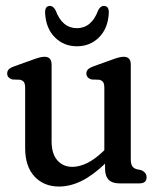

<svg xmlns="http://www.w3.org/2000/svg" viewBox="-20 -638 541 668"><path d="M67.5 -123V-331.5Q67.5 -346 63.5 -352Q59.5 -358 50 -360.5L22.5 -361.5Q5 -367.5 5 -382Q5 -390.5 10 -396.2Q15 -402 29 -407L93 -430Q109.5 -436 118.5 -438.2Q127.5 -440.5 135 -440.5Q159.5 -440.5 159.5 -413V-146.5Q159.5 -103 179.5 -80.2Q199.5 -57.5 232 -57.5Q255.5 -57.5 282.2 -70.2Q309 -83 338 -110.5L343 -115.5V-331.5Q343 -346 339 -352Q335 -358 325.5 -360.5L298 -361.5Q280.5 -367.5 280.5 -382Q280.5 -390.5 285.8 -396.2Q291 -402 304.5 -407L368.5 -430Q385 -436 394 -438.2Q403 -440.5 410.5 -440.5Q435 -440.5 435 -413V-84.5Q435 -68 440 -60.2Q445 -52.5 455 -49.5L473 -45.5Q490 -37 490 -21.5Q490 0 465 0H395.5Q345.5 0 345.5 -51V-68.5Q302 -27 262.8 -8Q223.5 11 185.5 11Q132.5 11 100 -24Q67.5 -59 67.5 -123ZM247.5 -540Q298.5 -540 321.5 -602Q329.5 -617.5 341 -617.5Q360 -617.5 358.5 -591.5Q355.5 -539 324.5 -508Q293.5 -477 247.5 -477Q202 -477 171 -508Q140 -539 137 -591.5Q135.5 -617.5 154 -617.5Q165 -617.5 173.5 -602Q196.5 -540 247.5 -540Z"/></svg>

Font: Fraunces 144pt S100
Style: Regular
Weight: 400
Version: Version 1.000; ttfautohint (v1.8.3)